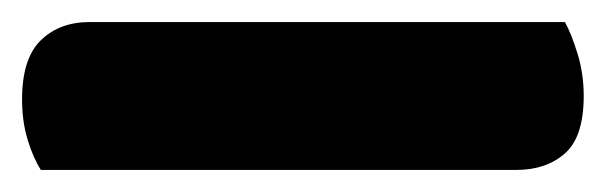

<svg xmlns="http://www.w3.org/2000/svg" viewBox="-20 34 549 174"><path d="M17 188Q10 177 5 160.5Q0 144 0 124Q0 87 17 70.5Q34 54 61 54H492Q498 65 503.5 83Q509 101 509 121Q509 158 492 173Q475 188 448 188Z"/></svg>

Font: Baloo Bhai 2 ExtraBold
Style: Regular
Weight: 800
Designer: Supriya Tembe, Noopur Datye and Ek Type
Foundry: Ek Type
Version: Version 1.640;PS 1.000;hotconv 16.6.51;makeotf.lib2.5.65220;